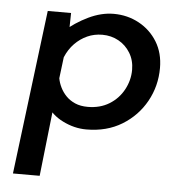

<svg xmlns="http://www.w3.org/2000/svg" viewBox="-48 -483 687 730"><g transform="rotate(5 295.0 -118.0)"><path d="M291 10Q245 10 201 -12Q157 -34 139 -69L163 -95L130 201H28L106 -426H195L193 -324L170 -353Q212 -390 261 -413.5Q310 -437 357 -437Q410 -437 454 -413Q498 -389 524 -346.5Q550 -304 550 -247Q550 -178 517.5 -119.5Q485 -61 427 -25.5Q369 10 291 10ZM289 -76Q336 -76 371 -97.5Q406 -119 425.5 -155Q445 -191 445 -231Q445 -267 428 -295Q411 -323 383 -338.5Q355 -354 321 -354Q290 -354 263.5 -342Q237 -330 216 -308.5Q195 -287 182 -256L172 -175Q175 -158 183.5 -140.5Q192 -123 206 -108.5Q220 -94 240.5 -85Q261 -76 289 -76Z"/></g></svg>

Font: Josefin Sans Medium
Style: Italic
Weight: 500
Italic angle: -7°
Designer: Santiago Orozco
Foundry: Typemade
Version: Version 2.000